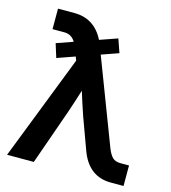

<svg xmlns="http://www.w3.org/2000/svg" viewBox="-109 -816 807 905"><g transform="rotate(15 295.0 -364.0)"><path d="M114.7 -500.5 93.8 -567.4 174.3 -595.7Q155.8 -627.4 120.1 -627.4H62.5V-727.5H142.6Q240.7 -727.5 287.1 -635.3L373.5 -665.5L396.5 -599.6L313 -570.3L470.7 -157.2Q482.4 -127 496.1 -113.5Q509.8 -100.1 534.7 -100.1H577.1V0H515.1Q404.3 0 362.8 -119.1L308.1 -268.6Q298.3 -296.9 289.1 -325.4Q279.8 -354 271 -382.8Q262.2 -354 252.9 -325.7Q243.7 -297.4 233.9 -268.6L139.2 0H8.8L208.5 -512.7L201.7 -531.2Z"/></g></svg>

Font: Inter Display SemiBold
Style: Regular
Weight: 600
Designer: Rasmus Andersson
Foundry: rsms
Version: Version 4.001;git-9221beed3